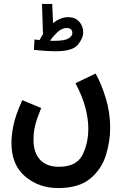

<svg xmlns="http://www.w3.org/2000/svg" viewBox="-20 -724 631 974"><path d="M38 0Q38 113 108 171.5Q178 230 274 230Q381 230 438.5 181.5Q496 133 517.5 62.5Q539 -8 539 -75Q539 -152 516.5 -226Q494 -300 465 -351L363 -302Q400 -231 414 -174.5Q428 -118 428 -73Q428 5 397.5 63.5Q367 122 279 122Q216 122 183 86Q150 50 150 -14Q150 -54 158.5 -88.5Q167 -123 189 -176L93 -216Q58 -138 48 -87.5Q38 -37 38 0ZM402 -560Q402 -592 381.5 -614.5Q361 -637 326 -637Q288 -637 249 -607L245 -704H193L198 -551Q189 -537 181 -521Q165 -522 155 -524L152 -471Q166 -469 201.5 -466.5Q237 -464 263 -464Q348 -464 375 -497Q402 -530 402 -560ZM318 -582Q347 -582 347 -556Q347 -541 327.5 -529Q308 -517 257 -517Q246 -517 234 -517Q246 -536 269.5 -559Q293 -582 318 -582Z"/></svg>

Font: Noto Sans Arabic UI ExtraCondensed Semi
Style: Regular
Weight: 600
Width: 3
Designer: Nadine Chahine - Monotype Design Team
Foundry: Monotype Imaging Inc.
Version: Version 1.900